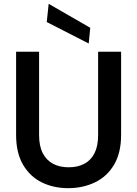

<svg xmlns="http://www.w3.org/2000/svg" viewBox="-20 -970 716 1002"><path d="M336 12Q260 12 198.5 -18Q137 -48 100.5 -110Q64 -172 64 -266V-700H184V-265Q184 -208 203 -171Q222 -134 256.5 -115.5Q291 -97 338 -97Q386 -97 420.5 -115.5Q455 -134 473.5 -171Q492 -208 492 -265V-700H612V-266Q612 -172 575 -110Q538 -48 475 -18Q412 12 336 12ZM443 -743 224 -855 234 -950 451 -825Z"/></svg>

Font: DM Sans 17pt SemiBold
Style: Regular
Weight: 600
Version: Version 4.004;gftools[0.9.30]